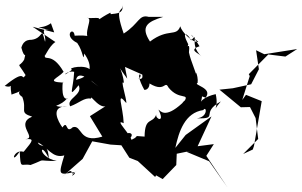

<svg xmlns="http://www.w3.org/2000/svg" viewBox="-270 -709 1286 818"><g transform="rotate(90 373.0 -300.0)"><path d="M601 -734 586 -739C522 -750 458 -761 395 -772L368 -705L390 -689L288 -721L280 -717L196 -800L205 -873L173 -923L195 -783L178 -748L259 -760L323 -727L340 -649L346 -592L421 -683L420 -722L467 -746L556 -757L620 -693ZM237 -256C201 -211 308 -299 300 -247C279 -276 256 -222 347 -272C347 -303 289 -297 311 -281C368 -362 301 -357 337 -375C394 -421 357 -467 398 -441C414 -477 363 -463 404 -433C472 -359 435 -340 431 -332C492 -363 470 -316 451 -323C494 -308 459 -274 546 -273C542 -206 540 -274 569 -194C522 -256 523 -178 547 -194C600 -204 590 -169 567 -219C539 -218 467 -139 489 -184C417 -181 348 -150 403 -195C388 -198 297 -167 318 -185C253 -179 225 -144 299 -199C266 -194 153 -163 221 -217C143 -215 188 -230 161 -159L240 -169L283 -266ZM63 126C94 168 69 217 93 130C81 178 113 144 142 151C66 171 135 154 134 219C136 211 128 241 167 252C224 237 177 231 218 240C258 264 219 274 284 234C316 257 249 224 330 323C344 281 302 305 367 294C340 215 350 290 377 248C434 226 443 264 461 206C492 281 553 182 557 235C554 196 562 202 608 240C608 240 635 271 614 235C588 285 676 302 609 259C689 255 659 255 667 213C638 136 650 198 650 101C632 187 558 172 639 135C566 139 597 171 571 182C589 141 641 120 626 69C709 94 711 95 698 30C699 6 733 64 691 16C730 58 656 11 720 81L641 -9L566 -50L580 -128L583 -174L636 -208L650 -244L718 -318L711 -322L727 -350L667 -408L619 -410L606 -473L611 -452L651 -548L762 -626L628 -536L578 -568L587 -499L460 -558L539 -448L594 -404C524 -419 444 -445 433 -523C412 -537 463 -545 468 -496C471 -594 446 -507 396 -598C450 -551 433 -592 365 -576C386 -483 437 -521 340 -519C353 -479 368 -494 380 -533C338 -566 326 -477 317 -499C282 -503 246 -480 308 -500C285 -498 224 -469 187 -462C135 -468 178 -450 153 -459C89 -426 109 -460 136 -471C97 -509 152 -459 204 -515C189 -503 178 -458 161 -507C98 -470 101 -453 143 -502C146 -476 100 -431 76 -425C123 -408 82 -374 141 -296C78 -255 57 -283 36 -352V-291C24 -248 64 -251 107 -184C-19 -140 20 -184 -16 -178C31 -188 19 -135 27 -118C25 -117 73 -147 18 -127C67 -32 86 -60 71 -74C27 -94 45 -71 40 -24C35 -63 111 -1 139 -43C119 -51 113 -35 116 25C74 29 116 76 147 14C185 -13 233 -11 192 -16C246 -54 290 -47 304 19C259 10 309 -48 333 -77C301 -36 296 -21 264 -43C236 -27 253 61 261 36C304 90 262 61 270 27C349 31 386 56 327 8C369 -12 384 63 417 44C403 5 379 -15 384 -45C360 -40 448 -89 406 -123L459 -40L546 -93C577 9 494 -8 506 33C537 65 472 53 507 77C482 95 416 132 417 57C432 159 353 76 422 134C411 64 371 53 384 56C393 88 290 74 316 74C312 150 298 97 270 72C178 125 232 159 194 151C219 156 162 137 143 107L78 204L102 112Z"/></g></svg>

Font: Hussar Lance
Style: ExBd
Weight: 700
Foundry: Cannot Into Space Fonts, PlusOne Fonts
Version: Version 2.270